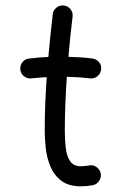

<svg xmlns="http://www.w3.org/2000/svg" viewBox="-20 -650 438 700"><path d="M348.6 -396Q346.7 -380.9 334.7 -371.6Q322.8 -362.3 308.1 -364.3Q268.1 -369.1 223.6 -370.1Q220.2 -321.3 218.3 -272.2Q216.3 -223.1 216.3 -173.3Q216.3 -142.1 219.5 -112.3Q222.7 -82.5 235.1 -63.2Q247.6 -43.9 274.9 -43.9Q288.6 -43.9 304.7 -46.9Q319.3 -49.8 331.8 -41Q344.2 -32.2 347.2 -17.6Q350.1 -2.9 341.3 9.8Q332.5 22.5 317.9 25.4Q306.2 27.3 295.4 28.3Q284.7 29.3 274.9 29.3Q229.5 29.3 202.9 8.5Q176.3 -12.2 163.3 -44.2Q150.4 -76.2 146.7 -110.8Q143.1 -145.5 143.1 -173.3Q143.1 -222.7 145 -271.5Q147 -320.3 150.4 -368.7Q122.1 -367.2 94.7 -364.3Q80.1 -362.3 67.9 -371.6Q55.7 -380.9 54.2 -396Q52.2 -410.6 61.5 -422.9Q70.8 -435.1 85.9 -436.5Q119.6 -440.9 156.2 -442.4Q159.7 -481.4 163.8 -520.5Q168 -559.6 172.4 -598.1Q173.8 -612.8 185.8 -622.3Q197.8 -631.8 212.9 -629.9Q227.5 -628.4 237.1 -616.5Q246.6 -604.5 244.6 -589.4Q240.2 -552.7 236.3 -516.1Q232.4 -479.5 229.5 -442.9Q252 -442.4 273.9 -440.9Q295.9 -439.5 317.4 -436.5Q332 -434.6 341.6 -422.6Q351.1 -410.6 348.6 -396Z"/></svg>

Font: Mikhak-DS2-FD Regular
Style: Regular
Weight: 400
Designer: Amin Abedi
Version: Version 3.4